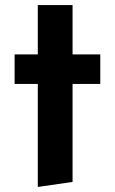

<svg xmlns="http://www.w3.org/2000/svg" viewBox="-20 -722 455 762"><path d="M38 -389H130V20L268 0V-389H378V-506H268V-702H130V-506H38Z"/></svg>

Font: Digital Distortion
Style: Regular
Weight: 400
Version: Version 1